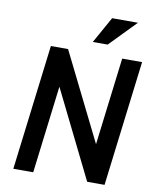

<svg xmlns="http://www.w3.org/2000/svg" viewBox="-97 -982 846 1055"><g transform="rotate(10 326.0 -454.5)"><path d="M442 -909H586L443 -762H360ZM51 0 137 -700H233L475 -212L535 -700H646L560 0H463L222 -488L162 0Z"/></g></svg>

Font: Haskoy SemiBold
Style: Italic
Weight: 600
Designer: Ertekin Erdin
Foundry: Ertekin Erdin
Version: Version 2.000; ttfautohint (v1.8.4.7-5d5b)